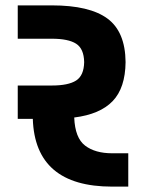

<svg xmlns="http://www.w3.org/2000/svg" viewBox="-20 -694 534 714"><path d="M457 -124V0H397Q110 0 102 -252H46V-376H173Q234 -376 263 -394.5Q292 -413 293 -463Q292 -513 263 -531.5Q234 -550 173 -550H46V-674H173Q313 -674 379.5 -625Q446 -576 447 -463Q446 -367 399 -318Q352 -269 256 -257Q259 -181 296.5 -152.5Q334 -124 397 -124Z"/></svg>

Font: Biryani Black
Style: Regular
Weight: 900
Designer: Dan Reynolds and Mathieu Reguer
Foundry: Dan Reynolds and Mathieu Reguer
Version: Version 1.004; ttfautohint (v1.1) -l 5 -r 5 -G 72 -x 0 -D la